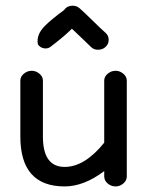

<svg xmlns="http://www.w3.org/2000/svg" viewBox="-20 -660 539 689"><path d="M395 9Q379 9 366.5 -1.5Q354 -12 354 -27V-46Q281 9 212 9Q53 9 53 -170V-371Q53 -385 65.5 -395.5Q78 -406 94 -406Q109 -406 121.5 -395.5Q134 -385 134 -371V-170Q134 -61 212 -61Q284 -61 354 -148V-371Q354 -385 366.5 -395.5Q379 -406 395 -406Q410 -406 422.5 -395.5Q435 -385 435 -371V-27Q435 -12 422.5 -1.5Q410 9 395 9ZM160 -491Q149 -484 136 -487Q123 -490 116 -501Q109 -536 143 -569Q164 -590 210 -624L213 -628Q223 -639 239 -639.5Q255 -640 266 -630Q282 -616 313 -585.5Q344 -555 359 -542Q370 -532 370 -517Q370 -502 359 -492Q349 -482 333 -481.5Q317 -481 307 -491Q304 -494 278.5 -518.5Q253 -543 238 -557L233 -552Q206 -526 160 -491Z"/></svg>

Font: Hoogli Semibold
Style: Regular
Weight: 600
Designer: Anand Singh Naorem
Foundry: Brand New Type
Version: Version 1.00 b007